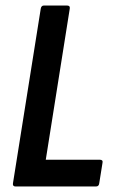

<svg xmlns="http://www.w3.org/2000/svg" viewBox="-20 -675 422 695"><path d="M36.5 0Q25.1 0 26.9 -11.4L127.5 -643.6Q129.5 -655 138.9 -655H222.5Q234.5 -655 232.5 -643.6L145.7 -96.9H340.5Q353.5 -96.9 351.1 -85.9L339.2 -11.4Q337.8 0 327.6 0Z"/></svg>

Font: Sofia Sans Condensed
Style: Italic
Weight: 400
Italic angle: -9°
Designer: Botio Nikoltchev, Ani Petrova
Foundry: lettersoup
Version: Version 4.101